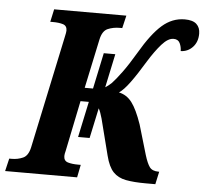

<svg xmlns="http://www.w3.org/2000/svg" viewBox="-71 -774 886 829"><g transform="rotate(5 372.5 -360.0)"><path d="M-19 0 -6 -55H5Q31 -55 53.5 -65Q76 -75 84 -112L187 -598Q192 -620 192 -627Q192 -648 174.5 -653.5Q157 -659 130 -659H119L131 -714H444L431 -659H420Q392 -659 368.5 -649Q345 -639 337 -600L292 -388H328L361 -544H411L380 -398Q392 -405 407 -419Q424 -437 449 -471Q474 -505 506 -559Q555 -643 599 -681.5Q643 -720 697 -720Q732 -720 748 -705Q764 -690 764 -664Q764 -628 743 -605.5Q722 -583 691 -582Q691 -600 683.5 -616Q676 -632 656 -632Q632 -632 605 -601.5Q578 -571 549 -524Q514 -466 487.5 -430Q461 -394 441 -381Q475 -374 497.5 -344.5Q520 -315 542 -251L580 -122Q591 -86 602.5 -70.5Q614 -55 641 -55H644L632 0H590Q539 0 504.5 -6.5Q470 -13 449 -35Q428 -57 416 -105L376 -262Q368 -291 360 -305L332 -174H282L315 -329H279L234 -110Q232 -103 231 -97Q230 -91 230 -87Q230 -66 248 -60.5Q266 -55 293 -55H304L293 0Z"/></g></svg>

Font: Noto Serif Condensed ExtraBold
Style: Italic
Weight: 800
Width: 3
Italic angle: -12°
Designer: Monotype Design Team
Foundry: Monotype Imaging Inc.
Version: Version 2.014; ttfautohint (v1.8.4.7-5d5b)